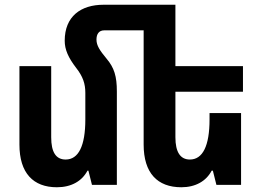

<svg xmlns="http://www.w3.org/2000/svg" viewBox="-20 -780 1102 810"><path d="M473 -394C473 -458 462 -494 430 -532C401 -567 387 -588 387 -613C387 -636 397 -652 420 -652H586V-170C586 -50 644 10 745 10C805 10 850 -16 873 -60H878L893 0H997V-303H864V-276C864 -164 835 -107 781 -107C741 -107 720 -138 720 -201V-393H1005V-501H720V-760H417C321 -760 253 -711 253 -608C253 -571 268 -537 301 -494C330 -457 340 -427 340 -388V-276C340 -164 311 -107 257 -107C216 -107 196 -138 196 -201V-501H62V-170C62 -50 120 10 220 10C281 10 326 -16 349 -60H353L368 0H473Z"/></svg>

Font: Noto Sans Armenian Condensed
Style: Bold
Weight: 700
Width: 3
Designer: Monotype Design Team
Foundry: Monotype Imaging Inc.
Version: Version 2.008